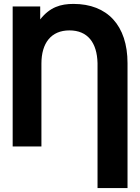

<svg xmlns="http://www.w3.org/2000/svg" viewBox="-20 -756 724 991"><path d="M638.2 -429.7C638.2 -625 533.7 -735.8 359.4 -735.8C293.5 -735.8 237.8 -719.7 187.5 -655.8V-722.7H45.4V0H193.8V-427.7C193.8 -533.7 243.7 -599.1 338.4 -599.1C432.6 -599.1 481 -535.6 483.4 -429.7V214.8H638.2Z"/></svg>

Font: Giphurs ExtraBold
Style: Regular
Weight: 800
Version: Version 1.000